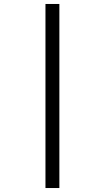

<svg xmlns="http://www.w3.org/2000/svg" viewBox="-20 -812 527 967"><path d="M209 -792V135H279V-792Z"/></svg>

Font: Noto Sans Bengali SemiCondensed
Style: Regular
Weight: 400
Width: 4
Designer: Jelle Bosma - Monotype Design Team
Foundry: Monotype Imaging Inc.
Version: Version 2.003